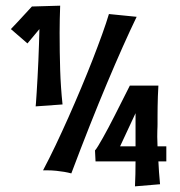

<svg xmlns="http://www.w3.org/2000/svg" viewBox="-20 -681 631 673"><path d="M453.1 -27.8Q454.1 -48.3 454.6 -70.1Q455.1 -91.8 455.1 -115.2H314.9L313 -153.8Q316.9 -157.7 324.2 -169.7Q331.5 -181.6 340.8 -198.2Q350.1 -214.8 360.8 -234.9Q371.6 -254.9 381.8 -275.4Q406.2 -323.2 435.1 -380.9H535.2Q534.2 -362.3 533.4 -343.5Q532.7 -324.7 532.5 -306.9Q532.2 -289.1 532.2 -273.4Q532.2 -257.8 532.2 -246.1Q532.2 -241.2 532 -236.1Q531.7 -231 531.5 -222.7Q531.2 -214.4 531.2 -201.4Q531.2 -188.5 532.2 -168H563V-115.2H535.2Q536.6 -81.1 541 -35.2ZM459 -622.1Q413.6 -528.3 355 -388.9Q296.4 -249.5 230 -73.2Q218.8 -76.2 205.1 -78.6Q193.4 -80.6 177.5 -82.3Q161.6 -84 143.1 -84H130.9Q151.9 -123.5 174.6 -171.1Q197.3 -218.8 220 -269.8Q242.7 -320.8 264.4 -372.6Q286.1 -424.3 304.7 -471.9Q323.2 -519.5 338.1 -560.8Q353 -602.1 361.8 -631.8ZM105 -308.1Q105 -308.1 106.2 -321.8Q107.4 -335.4 108.6 -357.9Q109.9 -380.4 111.6 -408.9Q113.3 -437.5 114.5 -467.8Q115.7 -498 116.7 -527.1Q117.7 -556.2 118.2 -579.1L76.2 -528.8L18.1 -579.1Q26.4 -587.4 38.8 -600.8Q51.3 -614.3 63 -627Q76.7 -642.1 91.8 -658.2L190.9 -661.1Q189.9 -637.7 189.5 -613.3Q189 -588.9 189 -566.9Q189 -497.1 190.9 -435.8Q192.9 -374.5 199.2 -314.9ZM455.1 -187V-284.2L400.9 -168H455.1Z"/></svg>

Font: Rum Raisin
Style: Regular
Weight: 400
Designer: Astigmatic (AOETI)
Foundry: Astigmatic (AOETI)
Version: Version 1.000